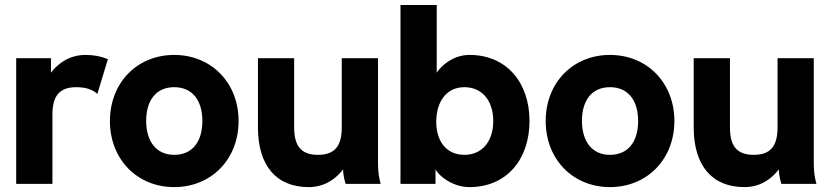

<svg xmlns="http://www.w3.org/2000/svg" viewBox="-20 -743 3354 776"><path d="M373.5 -363.3 416 -503.9C389.6 -515.1 359.9 -521 325.7 -521C256.8 -521 211.4 -482.9 186 -449.2V-507.8H45.4V0H191.9V-279.3C191.9 -350.6 216.3 -390.6 288.1 -390.6C326.7 -390.6 354 -381.3 373.5 -363.3Z M424.3 -253.9C424.3 -99.1 534.2 13.2 684.1 13.2C834 13.2 944.3 -99.1 944.3 -253.9C944.3 -408.7 834 -521 684.1 -521C534.2 -521 424.3 -408.7 424.3 -253.9ZM570.8 -253.9C570.8 -334.5 608.4 -390.6 684.1 -390.6C759.8 -390.6 797.9 -334.5 797.9 -253.9C797.9 -173.3 759.8 -117.2 684.1 -117.2C608.4 -117.2 570.8 -175.8 570.8 -253.9Z M1168.9 -507.8H1022.5V-228.5C1022.5 -72.3 1097.7 13.2 1227.5 13.2C1296.4 13.2 1341.3 -24.9 1366.7 -58.6C1366.7 -29.3 1377 0 1377 0H1518.6C1518.6 0 1507.8 -32.2 1507.8 -82V-507.8H1361.3V-228.5C1361.3 -157.2 1336.9 -117.2 1265.1 -117.2C1193.4 -117.2 1168.9 -157.2 1168.9 -228.5Z M2120.1 -253.9C2120.1 -408.7 2027.8 -521 1877.9 -521C1809.1 -521 1762.2 -475.6 1745.1 -449.2V-722.7H1598.6V0H1740.2V-58.6C1753.9 -31.7 1809.1 13.2 1877.9 13.2C2027.8 13.2 2120.1 -99.1 2120.1 -253.9ZM1743.2 -250.5C1743.2 -330.6 1783.2 -390.6 1856.9 -390.6C1930.7 -390.6 1973.6 -333.5 1973.6 -253.9C1973.6 -174.3 1930.7 -117.2 1856.9 -117.2C1785.2 -117.2 1743.2 -170.9 1743.2 -250.5Z M2185.5 -253.9C2185.5 -99.1 2295.4 13.2 2445.3 13.2C2595.2 13.2 2705.6 -99.1 2705.6 -253.9C2705.6 -408.7 2595.2 -521 2445.3 -521C2295.4 -521 2185.5 -408.7 2185.5 -253.9ZM2332 -253.9C2332 -334.5 2369.6 -390.6 2445.3 -390.6C2521 -390.6 2559.1 -334.5 2559.1 -253.9C2559.1 -173.3 2521 -117.2 2445.3 -117.2C2369.6 -117.2 2332 -175.8 2332 -253.9Z M2930.2 -507.8H2783.7V-228.5C2783.7 -72.3 2858.9 13.2 2988.8 13.2C3057.6 13.2 3102.5 -24.9 3127.9 -58.6C3127.9 -29.3 3138.2 0 3138.2 0H3279.8C3279.8 0 3269 -32.2 3269 -82V-507.8H3122.6V-228.5C3122.6 -157.2 3098.1 -117.2 3026.4 -117.2C2954.6 -117.2 2930.2 -157.2 2930.2 -228.5Z"/></svg>

Font: Giphurs ExtraBold
Style: Regular
Weight: 800
Version: Version 1.000